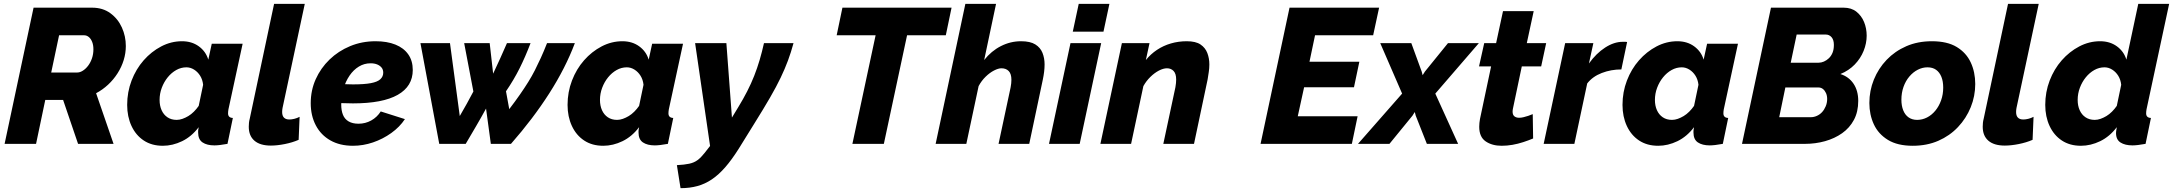

<svg xmlns="http://www.w3.org/2000/svg" viewBox="-20 -750 11329 1001"><path d="M4 0 155 -710H460Q516 -710 555.5 -681Q595 -652 615.5 -606.5Q636 -561 636 -510Q636 -473 625 -437Q614 -401 593 -368Q572 -335 543.5 -308.5Q515 -282 481 -264L572 0H387L309 -229H216L168 0ZM383 -372Q397 -372 412 -381.5Q427 -391 439.5 -407.5Q452 -424 459.5 -446Q467 -468 467 -493Q467 -515 460.5 -531.5Q454 -548 443 -557Q432 -566 419 -566H288L247 -372Z M829 10Q771 10 729.5 -17.5Q688 -45 665.5 -93.5Q643 -142 643 -203Q643 -270 666 -330Q689 -390 729 -435.5Q769 -481 820.5 -508Q872 -535 929 -535Q980 -535 1016.5 -508.5Q1053 -482 1066 -439L1084 -522H1245L1171 -180Q1170 -174 1169.5 -169Q1169 -164 1169 -159Q1169 -136 1194 -135L1166 0Q1144 4 1127 6Q1110 8 1098 8Q1059 8 1036 -7.5Q1013 -23 1013 -59Q1013 -63 1013 -67Q1013 -71 1014 -76Q1015 -81 1016 -87Q979 -38 929.5 -14Q880 10 829 10ZM901 -125Q916 -125 931.5 -130.5Q947 -136 962 -145Q977 -154 991 -168Q1005 -182 1016 -198L1039 -308Q1036 -335 1023.5 -355Q1011 -375 992 -387Q973 -399 952 -399Q924 -399 899 -385Q874 -371 854.5 -347Q835 -323 823.5 -292.5Q812 -262 812 -229Q812 -199 822.5 -175.5Q833 -152 853 -138.5Q873 -125 901 -125Z M1392 9Q1336 9 1306.5 -16.5Q1277 -42 1277 -89Q1277 -99 1278 -109.5Q1279 -120 1282 -131L1409 -730H1569L1453 -187Q1452 -182 1451.5 -176.5Q1451 -171 1451 -166Q1451 -127 1489 -127Q1500 -127 1514.5 -130.5Q1529 -134 1542 -141L1537 -21Q1505 -7 1465 1Q1425 9 1392 9Z M1820 10Q1752 10 1702.5 -18Q1653 -46 1626.5 -96.5Q1600 -147 1600 -212Q1600 -279 1626 -337Q1652 -395 1698 -439.5Q1744 -484 1805.5 -509.5Q1867 -535 1938 -535Q1998 -535 2041.5 -517.5Q2085 -500 2108.5 -466.5Q2132 -433 2132 -385Q2132 -300 2053.5 -255.5Q1975 -211 1820 -211Q1790 -211 1754.5 -212.5Q1719 -214 1681 -218L1701 -316Q1733 -313 1762 -311.5Q1791 -310 1820 -310Q1879 -310 1913.5 -316.5Q1948 -323 1963 -337Q1978 -351 1978 -371Q1978 -387 1969.5 -397.5Q1961 -408 1946.5 -414Q1932 -420 1912 -420Q1879 -420 1851 -403Q1823 -386 1802.5 -356Q1782 -326 1770.5 -287.5Q1759 -249 1759 -205Q1759 -174 1768 -151.5Q1777 -129 1797.5 -117Q1818 -105 1849 -105Q1885 -105 1915.5 -122Q1946 -139 1965 -169L2091 -129Q2064 -88 2020 -56.5Q1976 -25 1924.5 -7.5Q1873 10 1820 10Z M2172 -525H2326L2377 -145Q2396 -177 2413.5 -209Q2431 -241 2448 -273L2400 -525H2533L2551 -366Q2570 -406 2588 -446Q2606 -486 2623 -525H2746Q2719 -454 2689 -394Q2659 -334 2618 -274L2635 -181Q2667 -223 2691 -257.5Q2715 -292 2734 -322.5Q2753 -353 2768.5 -383.5Q2784 -414 2799.5 -448Q2815 -482 2832 -525H2977Q2928 -395 2843.5 -263Q2759 -131 2644 0H2539L2514 -184Q2489 -138 2462 -92Q2435 -46 2408 0H2270Z M3125 10Q3067 10 3025.5 -17.5Q2984 -45 2961.5 -93.5Q2939 -142 2939 -203Q2939 -270 2962 -330Q2985 -390 3025 -435.5Q3065 -481 3116.5 -508Q3168 -535 3225 -535Q3276 -535 3312.5 -508.5Q3349 -482 3362 -439L3380 -522H3541L3467 -180Q3466 -174 3465.5 -169Q3465 -164 3465 -159Q3465 -136 3490 -135L3462 0Q3440 4 3423 6Q3406 8 3394 8Q3355 8 3332 -7.5Q3309 -23 3309 -59Q3309 -63 3309 -67Q3309 -71 3310 -76Q3311 -81 3312 -87Q3275 -38 3225.5 -14Q3176 10 3125 10ZM3197 -125Q3212 -125 3227.5 -130.5Q3243 -136 3258 -145Q3273 -154 3287 -168Q3301 -182 3312 -198L3335 -308Q3332 -335 3319.5 -355Q3307 -375 3288 -387Q3269 -399 3248 -399Q3220 -399 3195 -385Q3170 -371 3150.5 -347Q3131 -323 3119.5 -292.5Q3108 -262 3108 -229Q3108 -199 3118.5 -175.5Q3129 -152 3149 -138.5Q3169 -125 3197 -125Z M3509 111Q3548 109 3573.5 103.5Q3599 98 3617 84.5Q3635 71 3653 48L3682 11L3604 -525H3767L3796 -137L3830 -193Q3855 -234 3875.5 -274Q3896 -314 3912 -354.5Q3928 -395 3940.5 -437.5Q3953 -480 3963 -525H4117Q4104 -477 4088 -434Q4072 -391 4050 -345Q4028 -299 3994.5 -241Q3961 -183 3911 -103L3831 26Q3795 83 3761 122Q3727 161 3691.5 185Q3656 209 3616 220Q3576 231 3528 231Z M4545 -566H4342L4372 -710H4941L4911 -566H4709L4588 0H4424Z M5013 -730H5173L5111 -437Q5148 -484 5198 -509.5Q5248 -535 5303 -535Q5351 -535 5377.5 -518.5Q5404 -502 5415 -474.5Q5426 -447 5426 -414Q5426 -395 5423.5 -375Q5421 -355 5417 -336L5346 0H5186L5249 -295Q5251 -306 5252 -315.5Q5253 -325 5253 -334Q5253 -365 5239 -379.5Q5225 -394 5201 -394Q5185 -394 5162.5 -382.5Q5140 -371 5118.5 -350Q5097 -329 5082 -301L5018 0H4858Z M5561 -525H5721L5609 0H5449ZM5604 -730H5764L5733 -585H5573Z M5829 -525H5973L5954 -437Q5979 -468 6012 -490Q6045 -512 6084.5 -523.5Q6124 -535 6167 -535Q6214 -535 6239 -518Q6264 -501 6274.5 -473.5Q6285 -446 6285 -414Q6285 -394 6282 -374.5Q6279 -355 6276 -336L6205 0H6045L6108 -295Q6110 -307 6111 -316.5Q6112 -326 6112 -335Q6112 -366 6098.5 -380Q6085 -394 6064 -394Q6045 -394 6022 -382Q5999 -370 5977.5 -349Q5956 -328 5941 -301L5877 0H5717Z M6703 -710H7170L7139 -566H6836L6807 -428H7067L7039 -295H6779L6746 -144H7058L7028 0H6552Z M7290 -262 7176 -525H7338L7392 -377L7397 -358L7409 -377L7529 -525H7690L7463 -262L7582 0H7419L7361 -147L7356 -166L7344 -147L7224 0H7060Z M7692 -89Q7692 -99 7693 -109Q7694 -119 7696 -130L7754 -404H7691L7718 -525H7780L7816 -692H7976L7940 -525H8041L8015 -404H7914L7868 -185Q7867 -181 7866.5 -176.5Q7866 -172 7866 -168Q7866 -151 7875.5 -143.5Q7885 -136 7900 -136Q7911 -136 7923 -139Q7935 -142 7947.5 -146Q7960 -150 7971 -155L7973 -28Q7949 -18 7921.5 -9Q7894 0 7865.5 5Q7837 10 7809 10Q7759 10 7725.5 -13Q7692 -36 7692 -89Z M8140 -525H8287L8264 -419Q8302 -472 8348.5 -502Q8395 -532 8440 -532Q8451 -532 8455.5 -532Q8460 -532 8463 -531L8433 -388Q8379 -388 8331 -369.5Q8283 -351 8255 -315L8188 0H8028Z M8625 10Q8567 10 8525.5 -17.5Q8484 -45 8461.5 -93.5Q8439 -142 8439 -203Q8439 -270 8462 -330Q8485 -390 8525 -435.5Q8565 -481 8616.5 -508Q8668 -535 8725 -535Q8776 -535 8812.5 -508.5Q8849 -482 8862 -439L8880 -522H9041L8967 -180Q8966 -174 8965.5 -169Q8965 -164 8965 -159Q8965 -136 8990 -135L8962 0Q8940 4 8923 6Q8906 8 8894 8Q8855 8 8832 -7.5Q8809 -23 8809 -59Q8809 -63 8809 -67Q8809 -71 8810 -76Q8811 -81 8812 -87Q8775 -38 8725.5 -14Q8676 10 8625 10ZM8697 -125Q8712 -125 8727.5 -130.5Q8743 -136 8758 -145Q8773 -154 8787 -168Q8801 -182 8812 -198L8835 -308Q8832 -335 8819.5 -355Q8807 -375 8788 -387Q8769 -399 8748 -399Q8720 -399 8695 -385Q8670 -371 8650.5 -347Q8631 -323 8619.5 -292.5Q8608 -262 8608 -229Q8608 -199 8618.5 -175.5Q8629 -152 8649 -138.5Q8669 -125 8697 -125Z M9213 -710H9592Q9632 -710 9658.5 -689Q9685 -668 9698.5 -635Q9712 -602 9712 -564Q9712 -524 9696 -484.5Q9680 -445 9649.5 -413.5Q9619 -382 9575 -364Q9619 -350 9643.5 -313.5Q9668 -277 9668 -224Q9668 -167 9645.5 -125Q9623 -83 9584 -55.5Q9545 -28 9495 -14Q9445 0 9391 0H9062ZM9421 -139Q9437 -139 9452.5 -146Q9468 -153 9479.5 -165.5Q9491 -178 9498.5 -196Q9506 -214 9506 -234Q9506 -251 9500 -264.5Q9494 -278 9484 -286Q9474 -294 9460 -294H9288L9256 -139ZM9461 -423Q9475 -423 9489 -429Q9503 -435 9515 -446.5Q9527 -458 9534 -475Q9541 -492 9541 -516Q9541 -542 9529 -556Q9517 -570 9498 -570H9347L9316 -423Z M9952 10Q9873 10 9823 -20.5Q9773 -51 9749.5 -101.5Q9726 -152 9726 -213Q9726 -277 9749.5 -335Q9773 -393 9816 -438Q9859 -483 9918.5 -509Q9978 -535 10052 -535Q10132 -535 10181.5 -505Q10231 -475 10254.5 -424.5Q10278 -374 10278 -312Q10278 -249 10254.5 -191Q10231 -133 10188 -87.5Q10145 -42 10085.5 -16Q10026 10 9952 10ZM9975 -125Q10002 -125 10026.5 -137.5Q10051 -150 10070 -173Q10089 -196 10100 -227Q10111 -258 10111 -293Q10111 -326 10101.5 -349.5Q10092 -373 10074 -386Q10056 -399 10029 -399Q10003 -399 9978.5 -386.5Q9954 -374 9934.5 -351Q9915 -328 9904 -297Q9893 -266 9893 -230Q9893 -199 9902.5 -175Q9912 -151 9930.5 -138Q9949 -125 9975 -125Z M10432 9Q10376 9 10346.5 -16.5Q10317 -42 10317 -89Q10317 -99 10318 -109.5Q10319 -120 10322 -131L10449 -730H10609L10493 -187Q10492 -182 10491.5 -176.5Q10491 -171 10491 -166Q10491 -127 10529 -127Q10540 -127 10554.5 -130.5Q10569 -134 10582 -141L10577 -21Q10545 -7 10505 1Q10465 9 10432 9Z M10829 10Q10771 10 10729.5 -17.5Q10688 -45 10665.5 -93.5Q10643 -142 10643 -203Q10643 -270 10666 -330Q10689 -390 10729 -435.5Q10769 -481 10820.5 -508Q10872 -535 10929 -535Q10980 -535 11016.5 -508.5Q11053 -482 11066 -439L11128 -730H11289L11171 -180Q11170 -174 11169.5 -169Q11169 -164 11169 -159Q11169 -136 11194 -135L11166 0Q11144 4 11127 6Q11110 8 11098 8Q11059 8 11035.5 -7Q11012 -22 11012 -56Q11012 -60 11012.5 -64.5Q11013 -69 11014 -74.5Q11015 -80 11016 -87Q10979 -38 10929.5 -14Q10880 10 10829 10ZM10901 -125Q10916 -125 10931.5 -130.5Q10947 -136 10962 -145Q10977 -154 10991 -168Q11005 -182 11016 -198L11039 -308Q11036 -335 11023.5 -355Q11011 -375 10992 -387Q10973 -399 10952 -399Q10924 -399 10899 -385Q10874 -371 10854.5 -347Q10835 -323 10823.5 -292.5Q10812 -262 10812 -229Q10812 -199 10822.5 -175.5Q10833 -152 10853 -138.5Q10873 -125 10901 -125Z"/></svg>

Font: Raleway Thin ExtraBold
Style: Italic
Weight: 800
Italic angle: -12°
Version: Version 4.026